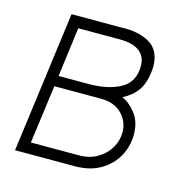

<svg xmlns="http://www.w3.org/2000/svg" viewBox="-81 -584 653 664"><g transform="rotate(15 245.0 -252.5)"><path d="M274 -505Q335 -508 375.5 -484.5Q416 -461 416 -402Q416 -394 414 -378Q409 -340 391 -315Q373 -290 340 -273Q364 -264 388 -234.5Q412 -205 412 -158Q412 -117 392.5 -81Q373 -45 335 -22.5Q297 0 244 0H29L96 -505ZM374 -394Q374 -428 350 -446Q326 -464 280 -464H131L108 -287H215Q285 -287 329.5 -311.5Q374 -336 374 -394ZM372 -155Q372 -194 345 -221.5Q318 -249 269 -249H103L75 -40H247Q284 -40 312.5 -56.5Q341 -73 356.5 -99.5Q372 -126 372 -155Z"/></g></svg>

Font: Bellota Light
Style: Italic
Weight: 300
Italic angle: -7.5°
Designer: Kemie Guaida
Foundry: Kemie Guaida
Version: Version 4.001